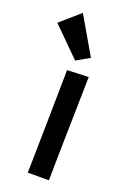

<svg xmlns="http://www.w3.org/2000/svg" viewBox="-178 -790 575 854"><g transform="rotate(20 109.0 -362.5)"><path d="M181.2 -479Q179.7 -409.2 178.5 -350.8Q177.2 -292.5 176.3 -244.6Q175.3 -196.8 174.6 -158.9Q173.8 -121.1 173.3 -92.8Q171.9 -25.4 171.9 13.2H71.8Q72.8 -39.6 74.2 -112.3Q75.2 -174.8 76.9 -265.1Q78.6 -355.5 80.1 -475.1ZM161.1 -562.5 99.1 -527.3 -32.7 -658.2 59.1 -738.3Z"/></g></svg>

Font: McLaren
Style: Regular
Weight: 400
Designer: Astigmatic (AOETI)
Foundry: Astigmatic (AOETI)
Version: Version 1.000